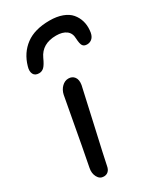

<svg xmlns="http://www.w3.org/2000/svg" viewBox="-202 -871 808 956"><g transform="rotate(-30 201.5 -393.0)"><path d="M252.9 -796.9Q294.4 -796.9 325.4 -785.4Q356.4 -773.9 373.5 -753.7Q390.6 -733.4 397.9 -708.7Q405.3 -684.1 402.8 -655.8Q400.9 -627 388.2 -613.5Q375.5 -600.1 356.9 -600.1Q339.4 -600.1 332 -611.1Q324.7 -622.1 323.2 -652.8Q322.8 -684.1 301.8 -700Q280.8 -715.8 244.1 -715.8Q163.1 -715.8 133.8 -651.9Q119.1 -619.1 106.9 -607.2Q94.7 -595.2 78.1 -595.2Q54.7 -595.2 46.4 -611.6Q38.1 -627.9 45.9 -653.8Q64.9 -720.7 116 -758.8Q167 -796.9 252.9 -796.9ZM100.1 11.2Q77.1 11.2 65.2 -11Q53.2 -33.2 59.1 -62Q82 -179.2 101.8 -289.6Q121.6 -399.9 129.9 -441.9Q135.3 -466.8 152.1 -483.4Q168.9 -500 189.9 -500Q211.9 -500 223.9 -483.9Q235.8 -467.8 231 -439Q223.6 -402.8 185.5 -235.4Q147.5 -67.9 139.2 -25.9Q136.2 -8.3 126 1.5Q115.7 11.2 100.1 11.2Z"/></g></svg>

Font: Shantell Sans Normal
Style: Italic
Weight: 400
Italic angle: -11.31°
Designer: Stephen Nixon, Anya Danilova, Shantell Martin
Foundry: Arrow Type
Version: Version 1.006;[559af2be0]